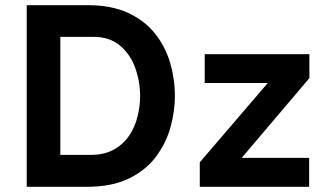

<svg xmlns="http://www.w3.org/2000/svg" viewBox="-20 -720 1276 740"><path d="M83 0V-700H319Q410 -700 474 -670.2Q538 -640.5 577.8 -590.2Q617.5 -540 635.8 -477.8Q654 -415.5 654 -350Q654 -290 636.8 -228.5Q619.5 -167 580.5 -115.2Q541.5 -63.5 476.2 -31.8Q411 0 315 0ZM212.5 -123H328.5Q381.5 -123 418.2 -143.2Q455 -163.5 477.5 -196.8Q500 -230 510 -270.2Q520 -310.5 520 -350Q520 -406 501.2 -458.2Q482.5 -510.5 442.5 -544.2Q402.5 -578 339.5 -578H212.5ZM750 0V-94.5L1012 -400H769V-511H1172.5V-419L911.5 -111.5H1171.5V0Z"/></svg>

Font: Overpass
Style: Bold
Weight: 700
Designer: Delve Withrington, Dave Bailey, Thomas Jockin
Foundry: Delve Fonts LLC
Version: Version 4.000; ttfautohint (v1.8.3)